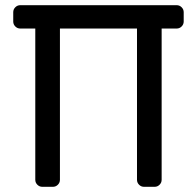

<svg xmlns="http://www.w3.org/2000/svg" viewBox="-20 -720 751 740"><path d="M321 -610H211V-27Q211 -16 203 -8Q195 0 184 0H143Q132 0 124 -8Q116 -16 116 -27V-610H58Q47 -610 39 -618Q31 -626 31 -637V-673Q31 -684 39 -692Q47 -700 58 -700H321H398H661Q672 -700 680 -692Q688 -684 688 -673V-637Q688 -626 680 -618Q672 -610 661 -610H603V-27Q603 -16 595 -8Q587 0 576 0H535Q524 0 516 -8Q508 -16 508 -27V-610H398Z"/></svg>

Font: Contemporary
Style: Regular
Weight: 400
Designer: Victor Tran
Foundry: Victor Tran
Version: Version 1.100